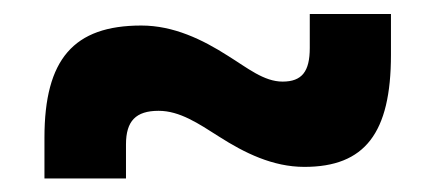

<svg xmlns="http://www.w3.org/2000/svg" viewBox="-20 -484 626 276"><path d="M43.9 -227.5H161.1V-276.4C161.1 -310.1 175.3 -324.7 208 -324.7C238.3 -324.7 265.1 -306.6 294.9 -287.6C331.5 -264.2 372.1 -244.1 417.5 -244.1C504.4 -244.1 542 -292.5 542 -405.3V-463.9H425.3V-415C425.3 -381.3 414.1 -366.7 386.2 -366.7C359.4 -366.7 335.9 -386.2 307.6 -403.8C271 -427.2 229.5 -447.3 183.1 -447.3C85.9 -447.3 43.9 -398.9 43.9 -286.1Z"/></svg>

Font: Cascadia Code NF SemiBold
Style: Regular
Weight: 600
Monospace: yes
Designer: Aaron Bell
Foundry: Saja Typeworks
Version: Version 2404.023